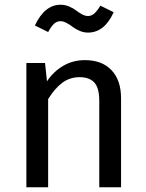

<svg xmlns="http://www.w3.org/2000/svg" viewBox="-20 -794 619 814"><path d="M236.8 -704.1Q220.7 -704.1 209 -693.1Q197.3 -682.1 184.1 -658.2L127.9 -686Q169.4 -773.9 236.8 -773.9Q255.9 -773.9 273.4 -766.4Q291 -758.8 302.2 -750Q313.5 -741.2 327.1 -733.6Q340.8 -726.1 353 -726.1Q367.7 -726.1 379.6 -736.6Q391.6 -747.1 405.8 -770L461.9 -742.2Q422.9 -655.8 353 -655.8Q335 -655.8 317.4 -663.3Q299.8 -670.9 288.3 -679.9Q276.9 -689 262.7 -696.5Q248.5 -704.1 236.8 -704.1ZM339.8 -539.1Q412.6 -539.1 452.9 -496.3Q493.2 -453.6 493.2 -377.9V0H400.9V-365.2Q400.9 -421.4 379.9 -444.1Q358.9 -466.8 317.9 -466.8Q275.9 -466.8 244.1 -443.1Q212.4 -419.4 184.1 -374V0H91.8V-526.9H170.9L179.2 -449.2Q207 -491.2 248.3 -515.1Q289.6 -539.1 339.8 -539.1Z"/></svg>

Font: FiraGO
Style: Regular
Weight: 400
Designer: bBox Type
Foundry: bBox Type GmbH
Version: Version 1.001;PS 001.001;hotconv 1.0.88;makeotf.lib2.5.64775